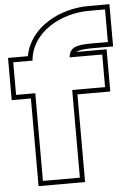

<svg xmlns="http://www.w3.org/2000/svg" viewBox="-177 -863 669 997"><g transform="rotate(-5 157.5 -364.5)"><path d="M201.7 -562H286.8H371.8V-392H286.8H200.5V-20V65H8V-20V-392H-7H-92V-562H-7H8.7C20 -708.1 175.6 -794 321.8 -794H406.8V-624H321.8C237.4 -624 207.7 -612 201.7 -562ZM239.4 -587C249.6 -593.8 274.6 -599 321.8 -599H431.8V-819H321.8C175.2 -819 13.9 -737.5 -13.3 -587H-117V-367H-17V90H225.5V-367H396.8V-587Z"/></g></svg>

Font: Nordica Plus
Style: NordicaClassicBkExtOl
Weight: 900
Version: Version 1.01